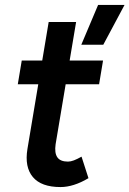

<svg xmlns="http://www.w3.org/2000/svg" viewBox="-20 -745 524 777"><path d="M225 12Q147 12 113 -28.5Q79 -69 91 -142L177 -656H288L205 -161Q200 -126 212 -108.5Q224 -91 255 -91Q266 -91 279 -96Q292 -101 310 -111L338 -24Q308 -6 279.5 3Q251 12 225 12ZM52 -404 68 -500H397L381 -404ZM309 -564 377 -725H484L398 -564Z"/></svg>

Font: Figtree Light SemiBold
Style: Italic
Weight: 600
Italic angle: -9.5°
Version: Version 2.001;gftools[0.9.30]